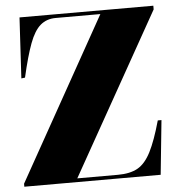

<svg xmlns="http://www.w3.org/2000/svg" viewBox="-52 -780 777 829"><g transform="rotate(-5 336.5 -365.0)"><path d="M20 0V-13L412 -714H218Q179 -714 152 -691Q125 -668 105 -614.5Q85 -561 64 -469L48 -467L63 -730H643V-714L251 -16H427Q480 -16 513 -34.5Q546 -53 570.5 -101Q595 -149 619 -235H635L611 0Z"/></g></svg>

Font: Display Black
Style: Regular
Weight: 900
Designer: Latin by Veronika Burian and Jose Scaglione. Greek by Irene Vlachou. Cyrillic by Vera Evstafieva.
Foundry: TypeTogether
Version: Version 3.002